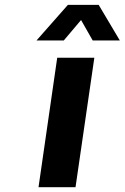

<svg xmlns="http://www.w3.org/2000/svg" viewBox="-20 -778 518 798"><path d="M131.8 -609.9 262.2 -757.8H390.1L478 -609.9H365.2L316.9 -694.8L245.1 -609.9ZM140.1 0 217.8 -538.1H372.1L293.9 0Z"/></svg>

Font: Trueno SemiBold
Style: Italic
Weight: 600
Designer: Julieta Ulanovsky
Foundry: Julieta Ulanovsky
Version: Version 3.001b | FøM Fix